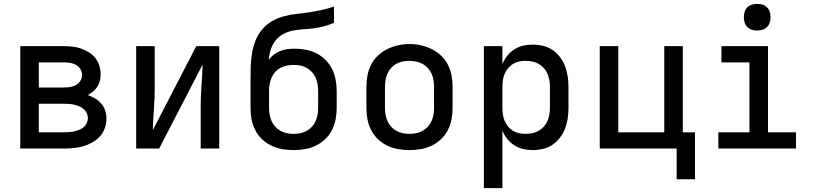

<svg xmlns="http://www.w3.org/2000/svg" viewBox="-20 -769 4240 994"><path d="M85 0V-530H311Q334 -530 356.5 -527.5Q379 -525 400 -517.5Q421 -510 440.5 -498Q460 -486 474 -468Q488 -450 494.5 -428Q501 -406 501 -383Q501 -367 497 -350.5Q493 -334 484 -320Q475 -306 462 -295.5Q449 -285 435 -277Q454 -270 472.5 -259Q491 -248 504.5 -232.5Q518 -217 524.5 -196.5Q531 -176 531 -155Q531 -130 522.5 -105.5Q514 -81 497 -62.5Q480 -44 457.5 -31.5Q435 -19 411 -12Q387 -5 361.5 -2.5Q336 0 311 0ZM181 -316H311Q327 -316 343 -318.5Q359 -321 373.5 -329Q388 -337 396.5 -351Q405 -365 405 -382Q405 -382 405 -382Q405 -382 405 -382Q405 -398 396 -412Q387 -426 373 -433.5Q359 -441 343 -443.5Q327 -446 311 -446H181ZM181 -84H311Q324 -84 337.5 -85Q351 -86 364 -89Q377 -92 390 -97Q403 -102 413 -110.5Q423 -119 429 -131.5Q435 -144 435 -157Q435 -171 429 -183.5Q423 -196 413 -204.5Q403 -213 390.5 -218.5Q378 -224 364.5 -227Q351 -230 337.5 -231Q324 -232 311 -232H181Z M685 0V-530H781V-318Q781 -262 777 -206Q773 -150 771 -95L996 -530H1115V0H1019V-212Q1019 -268 1023 -324Q1027 -380 1029 -435L804 0Z M1500 8Q1470 8 1441 3Q1412 -2 1385 -15Q1358 -28 1336.5 -48.5Q1315 -69 1301.5 -95.5Q1288 -122 1282.5 -151Q1277 -180 1277 -210V-299Q1277 -314 1277 -329Q1277 -344 1277 -359Q1277 -392 1278 -425.5Q1279 -459 1284.5 -492Q1290 -525 1302 -556.5Q1314 -588 1335 -614Q1356 -640 1385 -657.5Q1414 -675 1446.5 -684Q1479 -693 1512 -696.5Q1545 -700 1578.5 -705Q1612 -710 1644.5 -717Q1677 -724 1709 -735V-651Q1684 -640 1658 -633Q1632 -626 1605.5 -622.5Q1579 -619 1552 -617.5Q1525 -616 1498.5 -611Q1472 -606 1448 -593.5Q1424 -581 1407 -560Q1390 -539 1382 -513Q1374 -487 1371 -460Q1383 -475 1398 -486.5Q1413 -498 1430.5 -505Q1448 -512 1467 -514.5Q1486 -517 1505 -517Q1534 -517 1563 -511.5Q1592 -506 1618 -493Q1644 -480 1665 -459Q1686 -438 1699 -412Q1712 -386 1717.5 -357Q1723 -328 1723 -299V-210Q1723 -180 1717.5 -151Q1712 -122 1698.5 -95.5Q1685 -69 1663.5 -48.5Q1642 -28 1615 -15Q1588 -2 1559 3Q1530 8 1500 8ZM1500 -76Q1518 -76 1535 -79.5Q1552 -83 1567.5 -91.5Q1583 -100 1595 -113Q1607 -126 1614 -142Q1621 -158 1624 -175Q1627 -192 1627 -210V-299Q1627 -316 1624 -333.5Q1621 -351 1614 -367Q1607 -383 1595 -396Q1583 -409 1568 -417.5Q1553 -426 1535.5 -429.5Q1518 -433 1501 -433Q1483 -433 1465.5 -429.5Q1448 -426 1432.5 -418Q1417 -410 1405 -396.5Q1393 -383 1386 -367Q1379 -351 1376 -334Q1373 -317 1373 -299V-210Q1373 -192 1376 -175Q1379 -158 1386 -142Q1393 -126 1405 -113Q1417 -100 1432.5 -91.5Q1448 -83 1465 -79.5Q1482 -76 1500 -76Z M2100 8Q2070 8 2041 3Q2012 -2 1985 -15Q1958 -28 1936.5 -48.5Q1915 -69 1901.5 -95.5Q1888 -122 1882.5 -151Q1877 -180 1877 -210V-320Q1877 -350 1882.5 -379Q1888 -408 1901.5 -434.5Q1915 -461 1937 -481.5Q1959 -502 1985.5 -515Q2012 -528 2041 -534.5Q2070 -541 2100 -541Q2130 -541 2159 -534.5Q2188 -528 2214.5 -515Q2241 -502 2263 -481.5Q2285 -461 2298.5 -434.5Q2312 -408 2317.5 -379Q2323 -350 2323 -320V-210Q2323 -180 2317.5 -151Q2312 -122 2298.5 -95.5Q2285 -69 2263.5 -48.5Q2242 -28 2215 -15Q2188 -2 2159 3Q2130 8 2100 8ZM2100 -76Q2118 -76 2135 -79.5Q2152 -83 2167.5 -91.5Q2183 -100 2195 -113Q2207 -126 2214 -142Q2221 -158 2224 -175Q2227 -192 2227 -210V-320Q2227 -338 2224 -355.5Q2221 -373 2213.5 -389Q2206 -405 2194 -418Q2182 -431 2166.5 -439Q2151 -447 2133.5 -450.5Q2116 -454 2098 -454Q2081 -454 2064 -450.5Q2047 -447 2031.5 -438.5Q2016 -430 2004.5 -417Q1993 -404 1986 -388Q1979 -372 1976 -354.5Q1973 -337 1973 -320V-210Q1973 -192 1976 -175Q1979 -158 1986 -142Q1993 -126 2005 -113Q2017 -100 2032.5 -91.5Q2048 -83 2065 -79.5Q2082 -76 2100 -76Z M2485 205V-530H2581V-438Q2591 -461 2606.5 -480.5Q2622 -500 2643 -513.5Q2664 -527 2688.5 -532.5Q2713 -538 2738 -538Q2765 -538 2792 -531.5Q2819 -525 2841 -510Q2863 -495 2879.5 -473Q2896 -451 2905.5 -426Q2915 -401 2919 -374Q2923 -347 2923 -320V-210Q2923 -183 2919 -156Q2915 -129 2905.5 -104Q2896 -79 2879.5 -57Q2863 -35 2841 -20Q2819 -5 2792 1.5Q2765 8 2738 8Q2713 8 2688.5 2.5Q2664 -3 2643 -16.5Q2622 -30 2606.5 -49.5Q2591 -69 2581 -92V205ZM2701 -76Q2718 -76 2735.5 -79.5Q2753 -83 2768 -91.5Q2783 -100 2795 -113Q2807 -126 2814 -142Q2821 -158 2824 -175.5Q2827 -193 2827 -210V-320Q2827 -337 2824 -354.5Q2821 -372 2814 -388Q2807 -404 2795 -417Q2783 -430 2768 -438.5Q2753 -447 2735.5 -450.5Q2718 -454 2701 -454Q2684 -454 2667 -450.5Q2650 -447 2635.5 -438Q2621 -429 2610 -415.5Q2599 -402 2592.5 -386.5Q2586 -371 2583.5 -354Q2581 -337 2581 -320V-210Q2581 -193 2583.5 -176Q2586 -159 2592.5 -143.5Q2599 -128 2610 -114.5Q2621 -101 2635.5 -92Q2650 -83 2667 -79.5Q2684 -76 2701 -76Z M3483 159V0H3085V-530H3181V-84H3419V-530H3515V-84H3578V159Z M3699 0V-84H3860V-446H3715V-530H3956V-84H4101V0ZM3900 -611Q3886 -611 3872.5 -615Q3859 -619 3849 -629Q3839 -639 3835 -652.5Q3831 -666 3831 -680Q3831 -694 3835 -707.5Q3839 -721 3849 -731Q3859 -741 3872.5 -745Q3886 -749 3900 -749Q3914 -749 3927.5 -745Q3941 -741 3951 -731Q3961 -721 3965 -707.5Q3969 -694 3969 -680Q3969 -666 3965 -652.5Q3961 -639 3951 -629Q3941 -619 3927.5 -615Q3914 -611 3900 -611Z"/></svg>

Font: Iosevka Curly Medium Extended
Style: Regular
Weight: 500
Width: 7
Monospace: yes
Designer: Belleve Invis
Foundry: Belleve Invis
Version: Version 11.1.0; ttfautohint (v1.8.3)